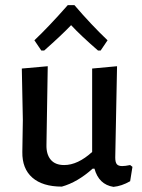

<svg xmlns="http://www.w3.org/2000/svg" viewBox="-20 -721 555 748"><path d="M141 -524 114 -564Q170 -617 244 -701H270Q334 -626 399 -564L372 -524H362Q294 -583 257 -623Q222 -586 152 -524ZM221 6Q146 6 106 -29Q66 -64 67 -129L69 -254L65 -454L166 -463L161 -157Q160 -120 177.5 -99Q195 -78 230 -78Q283 -78 339 -129V-454L436 -463L429 -107Q429 -89 435 -81.5Q441 -74 456 -74Q468 -74 487 -78L496 -71L487 -15Q454 4 422 7Q365 -2 348 -64H341Q282 -11 221 6Z"/></svg>

Font: Alegreya Sans Medium
Style: Regular
Weight: 500
Designer: Juan Pablo del Peral
Foundry: Huerta Tipografica
Version: Version 2.007